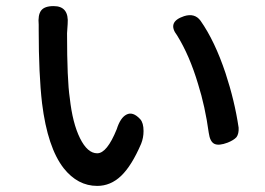

<svg xmlns="http://www.w3.org/2000/svg" viewBox="-20 -589 869 630"><path d="M299 21Q235 21 189 -37Q136 -105 118 -250Q107 -345 107 -490Q107 -499 107 -508Q104 -540 115 -554.5Q126 -569 156 -569Q207 -569 202 -510Q200 -486 200 -480Q200 -326 209 -267Q218 -185 242.5 -135.5Q267 -86 299 -86Q331 -86 363 -165Q375 -203 395 -213Q416 -224 440 -198Q451 -186 451 -159Q451 -137 443 -117Q412 -45 377.5 -12Q343 21 299 21ZM665 -153Q653 -240 630 -313Q602 -407 561 -473Q527 -517 584 -536Q619 -547 638 -521Q685 -454 720 -349Q750 -258 763 -170Q764 -150 756 -139Q747 -129 727 -121Q698 -110 683.5 -117Q669 -124 665 -153Z"/></svg>

Font: GenSenRounded JP M
Style: Regular
Weight: 500
Version: Version 1.501;PS 1;hotconv 16.6.51;makeotf.lib2.5.65220